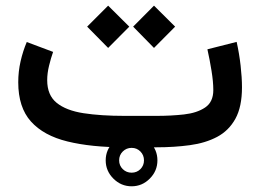

<svg xmlns="http://www.w3.org/2000/svg" viewBox="-20 -524 925 683"><path d="M536.1 0H422.9Q304.7 0 220 -20.8Q135.3 -41.5 90.1 -91.8Q44.9 -142.1 44.9 -231.4Q44.9 -269.5 53.2 -305.9Q61.5 -342.3 75.2 -374.5L168.9 -339.4Q161.1 -317.4 154.5 -290.3Q147.9 -263.2 147.9 -238.8Q147.9 -185.5 181.6 -158.2Q215.3 -130.9 277.1 -121.3Q338.9 -111.8 422.9 -111.8H537.1Q588.4 -111.8 634.5 -116.9Q680.7 -122.1 709.7 -141.6Q738.8 -161.1 738.8 -203.6Q738.8 -233.4 732.4 -272.5Q726.1 -311.5 717.8 -348.6L821.8 -375Q831.1 -333.5 835.9 -290.8Q840.8 -248 840.8 -213.4Q840.8 -144 817.4 -101.6Q793.9 -59.1 752.4 -37.1Q710.9 -15.1 655.5 -7.6Q600.1 0 536.1 0ZM527.8 -503.9 603 -429.2 527.8 -353.5 453.6 -429.2ZM364.7 -503.9 439.9 -429.2 364.7 -353.5 290 -429.2ZM356 46.4Q356 8.8 383.3 -18.3Q410.6 -45.4 448.2 -45.4Q485.8 -45.4 512.9 -18.3Q540 8.8 540 46.4Q540 84 512.9 111.3Q485.8 138.7 448.2 138.7Q410.6 138.7 383.3 111.3Q356 84 356 46.4ZM403.8 46.4Q403.8 64.9 416.7 77.6Q429.7 90.3 448.2 90.3Q466.8 90.3 479.5 77.6Q492.2 64.9 492.2 46.4Q492.2 27.8 479.5 14.9Q466.8 2 448.2 2Q429.7 2 416.7 14.9Q403.8 27.8 403.8 46.4Z"/></svg>

Font: Vazirmatn FD NL Medium
Style: Regular
Weight: 500
Designer: Saber Rastikerdar
Foundry: Saber Rastikerdar
Version: Version 33.003